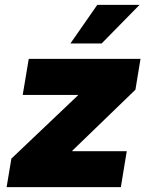

<svg xmlns="http://www.w3.org/2000/svg" viewBox="-20 -772 614 792"><path d="M7.3 0 26.9 -117.7 301.3 -378.4 301.8 -380.4H73.7L98.6 -529.3H559.6L538.6 -401.9L278.3 -150.4V-148.4H502.9L478.5 0ZM270.5 -592.8 381.3 -752H555.7L399.4 -592.8Z"/></svg>

Font: Inter 24pt Black
Style: Italic
Weight: 900
Italic angle: -9.3988°
Designer: Rasmus Andersson
Foundry: rsms
Version: Version 4.001;git-66647c0bb